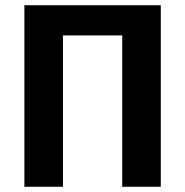

<svg xmlns="http://www.w3.org/2000/svg" viewBox="-20 -712 707 732"><path d="M593 0H446V-577H220V0H73V-692H593Z"/></svg>

Font: FiraSans
Style: Regular
Weight: 600
Designer: Carrois Corporate & Edenspiekermann AG
Foundry: Carrois Corporate GbR & Edenspiekermann AG
Version: Version 3.106;PS 003.106;hotconv 1.0.70;makeotf.lib2.5.58329